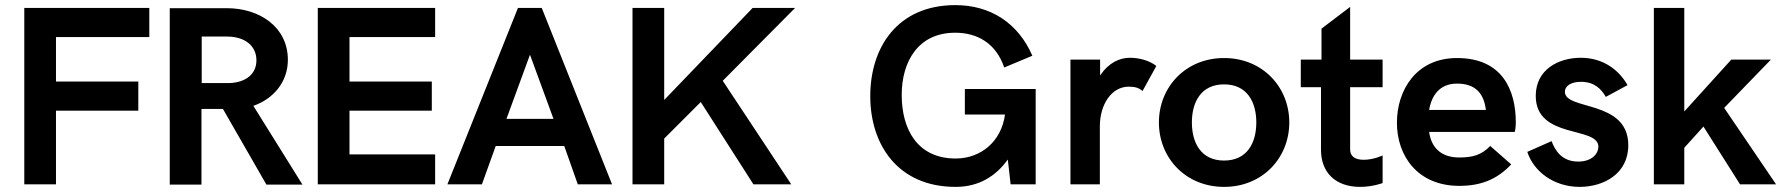

<svg xmlns="http://www.w3.org/2000/svg" viewBox="-20 -721 6967 751"><path d="M75 0H199V-288H521V-402H199V-576H564V-690H75Z M769 -396V-578H868C939 -578 983 -541 983 -485C983 -433 944 -399 878 -396ZM644 1H768V-295H852L1022 1H1163L971 -307C1049 -334 1106 -400 1106 -487C1106 -615 996 -689 867 -689H644Z M1223 0H1682V-117H1347V-288H1669V-402H1347V-576H1682V-690H1223Z M1961 -256 2053 -507 2145 -256ZM1730 0H1865L1919 -150H2187L2240 0H2374L2099 -690H2006Z M2454 0H2578V-179L2721 -322L2927 0H3075L2807 -405L3090 -690H2924L2578 -330V-690H2454Z M3718 10C3810 10 3876 -33 3922 -97L3933 0H4031V-373H3754V-273H3911C3897 -168 3817 -101 3718 -101C3570 -101 3507 -213 3507 -350C3507 -478 3570 -593 3716 -593C3804 -593 3876 -551 3908 -457L4018 -503C3962 -632 3853 -701 3717 -701C3489 -701 3384 -534 3384 -345C3384 -156 3491 10 3718 10Z M4167 0H4282V-226C4282 -313 4328 -382 4395 -382C4421 -382 4435 -377 4449 -365L4503 -463C4474 -486 4432 -495 4400 -495C4359 -495 4317 -476 4283 -426V-488H4167Z M4768 10C4919 10 5023 -104 5023 -242C5023 -380 4919 -494 4768 -494C4617 -494 4513 -380 4513 -242C4513 -104 4617 10 4768 10ZM4768 -93C4678 -93 4642 -162 4642 -242C4642 -322 4678 -391 4768 -391C4858 -391 4894 -322 4894 -242C4894 -162 4858 -93 4768 -93Z M5300 10C5349 10 5388 -5 5388 -5V-113C5388 -113 5353 -96 5314 -96C5277 -96 5261 -112 5261 -136V-380H5388V-488H5261V-694L5149 -609V-488H5068V-380H5147V-135C5147 -46 5204 10 5300 10Z M5688 6C5769 6 5834 -17 5891 -78L5809 -150C5774 -114 5740 -105 5687 -105C5616 -105 5578 -145 5570 -205H5905C5905 -205 5909 -220 5909 -242C5909 -368 5857 -494 5679 -494C5520 -494 5444 -369 5444 -241C5444 -111 5525 6 5688 6ZM5570 -291C5580 -350 5613 -394 5679 -394C5750 -394 5784 -357 5792 -291Z M6159 10C6251 10 6349 -40 6349 -153C6349 -332 6101 -288 6101 -362C6101 -385 6125 -401 6164 -401C6217 -401 6244 -372 6261 -342L6346 -388C6314 -445 6253 -495 6163 -495C6076 -495 5987 -449 5987 -346C5987 -175 6232 -229 6232 -147C6232 -121 6208 -89 6153 -89C6088 -89 6062 -134 6049 -169L5954 -127C5978 -52 6056 10 6159 10Z M6449 0H6568V-143L6643 -226L6786 0H6927L6724 -299L6907 -488H6752L6568 -285V-690H6449Z"/></svg>

Font: FREAK Grotesk
Style: Bold
Weight: 700
Designer: La Scuola Open Source
Foundry: La Scuola Open Source
Version: Version 1.000;PS 1.0;hotconv 1.0.72;makeotf.lib2.5.5900